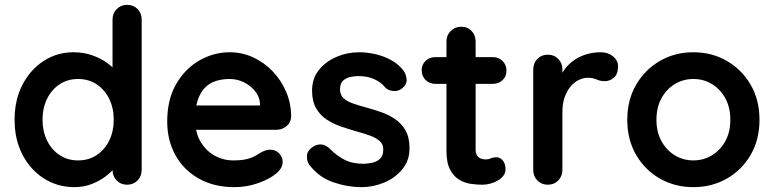

<svg xmlns="http://www.w3.org/2000/svg" viewBox="-20 -760 3185 790"><path d="M503 -740Q529 -740 546 -723Q563 -706 563 -679V-61Q563 -35 546 -17.5Q529 0 503 0Q477 0 460 -17.5Q443 -35 443 -61V-110L465 -101Q465 -88 451 -69.5Q437 -51 413 -33Q389 -15 356.5 -2.5Q324 10 286 10Q217 10 161 -25.5Q105 -61 72.5 -123.5Q40 -186 40 -267Q40 -349 72.5 -411.5Q105 -474 160 -509.5Q215 -545 282 -545Q325 -545 361 -532Q397 -519 423.5 -499Q450 -479 464.5 -458.5Q479 -438 479 -424L443 -411V-679Q443 -705 460 -722.5Q477 -740 503 -740ZM301 -100Q345 -100 378 -122Q411 -144 429.5 -182Q448 -220 448 -267Q448 -315 429.5 -353Q411 -391 378 -413Q345 -435 301 -435Q258 -435 225 -413Q192 -391 173.5 -353Q155 -315 155 -267Q155 -220 173.5 -182Q192 -144 225 -122Q258 -100 301 -100Z M945 10Q860 10 797.5 -25.5Q735 -61 701.5 -122Q668 -183 668 -260Q668 -350 704.5 -413.5Q741 -477 800 -511Q859 -545 925 -545Q976 -545 1021.5 -524Q1067 -503 1102 -466.5Q1137 -430 1157.5 -382Q1178 -334 1178 -280Q1177 -256 1159 -241Q1141 -226 1117 -226H735L705 -326H1072L1050 -306V-333Q1048 -362 1029.5 -385Q1011 -408 983.5 -421.5Q956 -435 925 -435Q895 -435 869 -427Q843 -419 824 -400Q805 -381 794 -349Q783 -317 783 -268Q783 -214 805.5 -176.5Q828 -139 863.5 -119.5Q899 -100 939 -100Q976 -100 998 -106Q1020 -112 1033.5 -120.5Q1047 -129 1058 -135Q1076 -144 1092 -144Q1114 -144 1128.5 -129Q1143 -114 1143 -94Q1143 -67 1115 -45Q1089 -23 1042 -6.5Q995 10 945 10Z M1252 -83Q1242 -97 1243 -119Q1244 -141 1269 -157Q1285 -167 1303 -165.5Q1321 -164 1338 -147Q1367 -118 1399 -102Q1431 -86 1479 -86Q1494 -87 1512 -90.5Q1530 -94 1543.5 -106.5Q1557 -119 1557 -145Q1557 -167 1542 -180Q1527 -193 1502.5 -202Q1478 -211 1448 -219Q1417 -228 1384.5 -239Q1352 -250 1325 -267.5Q1298 -285 1281 -314Q1264 -343 1264 -387Q1264 -437 1292 -472Q1320 -507 1364.5 -526Q1409 -545 1458 -545Q1489 -545 1523 -537.5Q1557 -530 1588 -513.5Q1619 -497 1640 -470Q1651 -455 1653 -434Q1655 -413 1634 -396Q1619 -384 1599 -385.5Q1579 -387 1566 -399Q1549 -421 1520.5 -434Q1492 -447 1455 -447Q1440 -447 1422.5 -443.5Q1405 -440 1392 -428.5Q1379 -417 1379 -392Q1379 -369 1394 -355.5Q1409 -342 1434.5 -333.5Q1460 -325 1489 -317Q1519 -309 1550 -298Q1581 -287 1607 -269Q1633 -251 1649 -222.5Q1665 -194 1665 -150Q1665 -99 1635 -63Q1605 -27 1560 -8.5Q1515 10 1468 10Q1409 10 1350 -10.5Q1291 -31 1252 -83Z M1771 -525H2008Q2032 -525 2048 -509Q2064 -493 2064 -469Q2064 -446 2048 -430.5Q2032 -415 2008 -415H1771Q1747 -415 1731 -431Q1715 -447 1715 -471Q1715 -494 1731 -509.5Q1747 -525 1771 -525ZM1878 -650Q1904 -650 1920.5 -632.5Q1937 -615 1937 -589V-144Q1937 -130 1942.5 -121Q1948 -112 1957.5 -108Q1967 -104 1978 -104Q1990 -104 2000 -108.5Q2010 -113 2023 -113Q2037 -113 2048.5 -100Q2060 -87 2060 -64Q2060 -36 2029.5 -18Q1999 0 1964 0Q1943 0 1917.5 -3.5Q1892 -7 1869.5 -20.5Q1847 -34 1832 -62Q1817 -90 1817 -139V-589Q1817 -615 1834.5 -632.5Q1852 -650 1878 -650Z M2234 0Q2208 0 2191 -17.5Q2174 -35 2174 -61V-474Q2174 -500 2191 -517.5Q2208 -535 2234 -535Q2260 -535 2277 -517.5Q2294 -500 2294 -474V-380L2287 -447Q2298 -471 2315.5 -489.5Q2333 -508 2355 -520.5Q2377 -533 2402 -539Q2427 -545 2452 -545Q2482 -545 2502.5 -528Q2523 -511 2523 -488Q2523 -455 2506 -440.5Q2489 -426 2469 -426Q2450 -426 2434.5 -433Q2419 -440 2399 -440Q2381 -440 2362.5 -431.5Q2344 -423 2328.5 -405Q2313 -387 2303.5 -360.5Q2294 -334 2294 -298V-61Q2294 -35 2277 -17.5Q2260 0 2234 0Z M3105 -267Q3105 -185 3068.5 -122.5Q3032 -60 2970.5 -25Q2909 10 2833 10Q2757 10 2695.5 -25Q2634 -60 2597.5 -122.5Q2561 -185 2561 -267Q2561 -349 2597.5 -411.5Q2634 -474 2695.5 -509.5Q2757 -545 2833 -545Q2909 -545 2970.5 -509.5Q3032 -474 3068.5 -411.5Q3105 -349 3105 -267ZM2985 -267Q2985 -318 2964.5 -355.5Q2944 -393 2909.5 -414Q2875 -435 2833 -435Q2791 -435 2756.5 -414Q2722 -393 2701.5 -355.5Q2681 -318 2681 -267Q2681 -217 2701.5 -179.5Q2722 -142 2756.5 -121Q2791 -100 2833 -100Q2875 -100 2909.5 -121Q2944 -142 2964.5 -179.5Q2985 -217 2985 -267Z"/></svg>

Font: zvoove
Style: Bold
Weight: 700
Designer: Vernon Adams (Nunito) & Andrew Paglinawan (Quicksand)
Foundry: zvoove
Version: Version 3.006